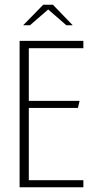

<svg xmlns="http://www.w3.org/2000/svg" viewBox="-20 -793 405 813"><path d="M63 -620H333V-589H102V-366H317L310 -336H102V-30H333V0H63ZM78 -686 163 -773H204L288 -686H261L184 -753L107 -686Z"/></svg>

Font: Smooch Sans Light
Style: Regular
Weight: 300
Designer: Robert E. Leuschke
Foundry: Robert E. Leuschke
Version: Version 1.010; ttfautohint (v1.8.3)